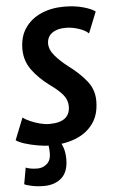

<svg xmlns="http://www.w3.org/2000/svg" viewBox="-64 -797 641 1068"><g transform="rotate(-5 257.0 -263.0)"><path d="M191.5 8Q163 8 123.8 1.2Q84.5 -5.5 50.5 -16.2Q16.5 -27 2.5 -38.5L51.5 -161Q66 -149 91.5 -137.8Q117 -126.5 145.5 -119.2Q174 -112 197.5 -112Q313.5 -112 313.5 -200.5Q313.5 -236 289.8 -265Q266 -294 217.5 -328.5Q158.5 -372 121.2 -423.2Q84 -474.5 84 -540Q84 -609.5 117 -657.2Q150 -705 206.8 -730Q263.5 -755 335 -755Q394 -755 440.2 -742.2Q486.5 -729.5 508.5 -713L461 -594.5Q442.5 -613 405.8 -625Q369 -637 333.5 -637Q286 -637 258 -616.5Q230 -596 229 -559Q229 -523 258.8 -488.8Q288.5 -454.5 328.5 -424Q392 -376.5 430.2 -328.5Q468.5 -280.5 468.5 -217.5Q468.5 -140.5 432 -90.5Q395.5 -40.5 332.8 -16.2Q270 8 191.5 8ZM137.5 229Q99.5 229 68.2 222Q37 215 28.5 209.5L45 118Q51.5 121.5 68.2 125.2Q85 129 111 129Q139 129 162 110Q185 91 185.5 52.5Q185.5 24 182.8 9.8Q180 -4.5 177.5 -15L203 -17L245.5 -15Q255 -0.5 264.5 26.5Q274 53.5 274 91.5Q274 161.5 236.5 195.2Q199 229 137.5 229Z"/></g></svg>

Font: Merriweather Sans Italic
Style: Bold
Weight: 700
Italic angle: -7.5°
Designer: Eben Sorkin
Foundry: Eben Sorkin
Version: Version 1.008; ttfautohint (v1.7.19-72a1) -l 8 -r 50 -G 200 